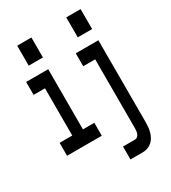

<svg xmlns="http://www.w3.org/2000/svg" viewBox="-226 -854 1052 1183"><g transform="rotate(-30 300.0 -263.0)"><path d="M440 -599V-741H542V-599ZM91 -599V-741H192V-599ZM345 215V123H431Q441 123 448.5 116Q456 109 459.5 99.5Q463 90 464 80Q465 70 465 60V-428H380V-520H541V60Q541 78 539.5 96Q538 114 533 131.5Q528 149 519.5 164.5Q511 180 497 192Q483 204 466 209.5Q449 215 431 215ZM18 0V-92H108V-428H27V-520H184V-92H265V0Z"/></g></svg>

Font: Iosevka SS04 Semibold Extended
Style: Regular
Weight: 600
Width: 7
Monospace: yes
Designer: Belleve Invis
Foundry: Belleve Invis
Version: Version 19.0.0; ttfautohint (v1.8.4)